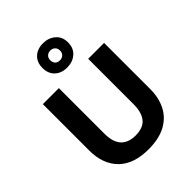

<svg xmlns="http://www.w3.org/2000/svg" viewBox="-278 -1149 1302 1302"><g transform="rotate(-45 373.5 -497.5)"><path d="M370.5 10Q228.4 10 154 -64.3Q79.6 -138.7 79.6 -269.9V-714H233.1V-277.8Q233.1 -197.6 268.6 -158.1Q304.1 -118.6 374.3 -118.6Q448.1 -118.6 481.3 -159.8Q514.4 -200.9 514.4 -278.8V-714H666.8V-271.5Q666.8 -187.8 634.4 -124.3Q602 -60.8 536.2 -25.4Q470.4 10 370.5 10ZM372.3 -772.4Q317.8 -772.4 284.5 -803.5Q251.1 -834.5 251.1 -888.8Q251.1 -943.7 284.5 -974.5Q317.8 -1005.4 372.3 -1005.4Q424.2 -1005.4 460.5 -974.5Q496.7 -943.7 496.7 -889.8Q496.7 -834.5 461 -803.5Q425.2 -772.4 372.3 -772.4ZM372.3 -841.9Q392.4 -841.9 405.8 -854.8Q419.2 -867.7 419.2 -888.8Q419.2 -910.5 405.6 -923.1Q392.1 -935.6 372.3 -935.6Q352.6 -935.6 339 -923.1Q325.5 -910.5 325.5 -888.8Q325.5 -867.7 337.5 -854.8Q349.6 -841.9 372.3 -841.9Z"/></g></svg>

Font: Noto Sans Symbols
Style: Regular
Weight: 400
Designer: Monotype Design Team
Foundry: Monotype Imaging Inc.
Version: Version 2.002